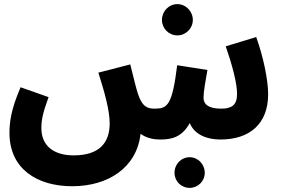

<svg xmlns="http://www.w3.org/2000/svg" viewBox="-20 -673 1374 933"><path d="M842 -501C883 -501 917 -535 917 -576C917 -618 883 -653 842 -653C800 -653 767 -618 767 -576C767 -535 800 -501 842 -501ZM331 232C505 232 645 142 663 -23C692 -1 729 5 758 5C812 5 864 -5 902 -75C926 -17 988 5 1051 5C1193 5 1283 -71 1283 -215C1283 -285 1259 -399 1225 -493L1077 -448C1109 -355 1132 -269 1132 -216C1132 -161 1104 -145 1055 -145C989 -145 969 -169 969 -198C969 -227 979 -283 988 -333L841 -356C817 -161 793 -146 735 -145C693 -144 670 -157 650 -218C643 -239 632 -283 613 -360L458 -320C489 -222 513 -136 513 -73C513 24 459 82 338 82C236 82 181 31 181 -50C181 -94 190 -129 216 -201L80 -249C33 -140 26 -78 26 -27C26 149 162 232 331 232ZM902 240C942 240 975 207 975 167C975 125 942 91 902 91C860 91 828 125 828 167C828 207 860 240 902 240Z"/></svg>

Font: Noto Sans Arabic UI SmCn XBd
Style: Regular
Weight: 800
Width: 4
Designer: Monotype Design Team, Nadine Chahine and Nizar Qandah
Foundry: Monotype Imaging Inc.
Version: Version 2.010